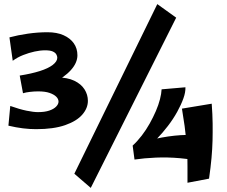

<svg xmlns="http://www.w3.org/2000/svg" viewBox="-20 -883 1104 935"><path d="M92 -429 76 -515Q133 -524 174 -537Q215 -550 237 -567Q259 -584 259 -602Q259 -610 254 -618.5Q249 -627 236.5 -632.5Q224 -638 200 -638Q176 -638 148.5 -632Q121 -626 93 -615Q65 -604 42 -587L26 -701Q67 -712 115.5 -719Q164 -726 211 -726Q257 -726 289.5 -711.5Q322 -697 339.5 -672Q357 -647 357 -614Q357 -577 325 -541.5Q293 -506 234 -476.5Q175 -447 92 -429ZM156 -254Q125 -254 92 -258Q59 -262 21 -271L30 -367Q75 -351 109 -344Q143 -337 165 -337Q198 -337 220 -344.5Q242 -352 253.5 -364Q265 -376 265 -388Q265 -401 254 -412Q243 -423 221.5 -430.5Q200 -438 166 -438Q145 -438 125.5 -435.5Q106 -433 94 -430L161 -494Q188 -501 212 -503.5Q236 -506 257 -506Q308 -506 341.5 -490Q375 -474 391.5 -448Q408 -422 408 -392Q408 -356 380.5 -324.5Q353 -293 297 -273.5Q241 -254 156 -254ZM422 32 342 -37 746 -863 838 -797ZM683 -154 626 -174Q649 -195 670.5 -223Q692 -251 709 -281.5Q726 -312 739 -342Q752 -372 759 -399.5Q766 -427 767 -448L883 -458Q884 -434 873 -403.5Q862 -373 843 -338.5Q824 -304 798 -270Q772 -236 743 -206Q714 -176 683 -154ZM981 -91Q919 -107 857.5 -112.5Q796 -118 739 -115.5Q682 -113 635 -106L626 -174Q702 -201 766.5 -213Q831 -225 890 -226Q949 -227 1009 -224ZM893 7Q893 -38 893 -73.5Q893 -109 891.5 -139.5Q890 -170 887 -201.5Q884 -233 879 -269.5Q874 -306 866 -354L1011 -378Q1015 -325 1015.5 -281.5Q1016 -238 1015 -198Q1014 -158 1010 -113.5Q1006 -69 998 -13Z"/></svg>

Font: Marhey Light SemiBold
Style: Regular
Weight: 600
Version: Version 1.000